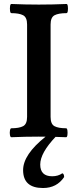

<svg xmlns="http://www.w3.org/2000/svg" viewBox="-20 -686 386 964"><path d="M37 3Q32 3 30 -8Q28 -19 30 -30.5Q32 -42 37 -42Q76 -42 96 -52.5Q116 -63 116 -99V-563Q116 -599 96 -609.5Q76 -620 37 -620Q32 -620 30.5 -631.5Q29 -643 30.5 -654.5Q32 -666 37 -666Q106 -663 175 -663Q245 -663 314 -666Q319 -666 320.5 -654.5Q322 -643 320.5 -631.5Q319 -620 314 -620Q274 -620 254 -609.5Q234 -599 234 -563V-99Q234 -63 253.5 -52.5Q273 -42 312 -42Q317 -42 318.5 -30.5Q320 -19 318.5 -8Q317 3 312 3Q243 0 174 0Q106 0 37 3ZM196 258Q96 258 96 168Q96 90 209 0H260Q182 82 182 140Q182 199 242 199Q272 199 293 184Q302 187 302 203Q265 258 196 258Z"/></svg>

Font: Junicode
Style: Bold
Weight: 700
Designer: Peter S. Baker
Version: Version 2.100; ttfautohint (v1.8.4)